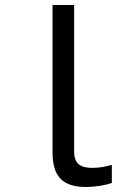

<svg xmlns="http://www.w3.org/2000/svg" viewBox="-20 -734 540 764"><path d="M322 10C357 10 397 4 425 -6V-78C399 -70 371 -66 347 -66C299 -66 275 -83 275 -132V-714H189V-128C189 -30 231 10 322 10Z"/></svg>

Font: Noto Sans Mono ExtraCondensed
Style: Regular
Weight: 400
Width: 2
Designer: Monotype Design Team
Foundry: Monotype Imaging Inc.
Version: Version 2.014